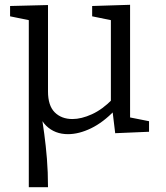

<svg xmlns="http://www.w3.org/2000/svg" viewBox="-20 -550 693 800"><path d="M131 -132 152 -79Q158 -39 164.5 8.5Q171 56 175.5 111.5Q180 167 180 230H100V-478L110 -464L22 -482V-525L180 -529V-169Q180 -110 208 -82Q236 -54 282 -54Q319 -54 363 -74Q407 -94 449 -137L442 -121V-480L452 -464L364 -482V-525L522 -530V-49L510 -63L601 -45V-1L460 5L448 -94L458 -90Q410 -40 359.5 -15.5Q309 9 263 9Q209 9 173 -25.5Q137 -60 131 -132Z"/></svg>

Font: Pack4
Style: Regular
Weight: 400
Version: Version 2.002